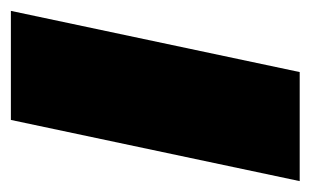

<svg xmlns="http://www.w3.org/2000/svg" viewBox="-145 -442 571 353"><g transform="rotate(-90 140.5 -265.5)"><path d="M-16 0 96.5 -531H297L184.5 0Z"/></g></svg>

Font: Epilogue Black
Style: Italic
Weight: 900
Italic angle: -12°
Designer: Tyler Finck
Foundry: Etcetera Type Co
Version: Version 2.111